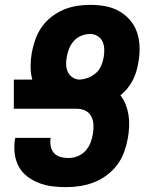

<svg xmlns="http://www.w3.org/2000/svg" viewBox="-20 -763 640 791"><path d="M252 8Q223 8 195 4.5Q167 1 141 -9Q115 -19 93 -35.5Q71 -52 58 -75.5Q45 -99 41 -127.5Q37 -156 41 -185L43 -195H189L188 -191Q186 -174 189.5 -158Q193 -142 204 -131Q215 -120 230.5 -116Q246 -112 262 -112Q281 -112 300 -119.5Q319 -127 332.5 -142Q346 -157 353 -175.5Q360 -194 363 -213Q366 -232 365 -250.5Q364 -269 355.5 -284.5Q347 -300 331 -307.5Q315 -315 296 -315H37V-435H113Q106 -461 106 -489Q106 -517 111 -546Q116 -573 125.5 -600Q135 -627 151.5 -651Q168 -675 192 -693.5Q216 -712 242 -723Q268 -734 296 -738.5Q324 -743 351 -743Q383 -743 413.5 -737.5Q444 -732 470 -717.5Q496 -703 515.5 -680.5Q535 -658 544.5 -629.5Q554 -601 555 -569.5Q556 -538 550 -506Q547 -487 541.5 -468.5Q536 -450 527 -432.5Q518 -415 505 -399Q492 -383 476 -370Q490 -353 498 -332Q506 -311 509.5 -288.5Q513 -266 512 -242.5Q511 -219 507 -195Q502 -167 492 -138.5Q482 -110 464 -85.5Q446 -61 421 -42Q396 -23 367.5 -12Q339 -1 310 3.5Q281 8 252 8ZM307 -435Q325 -436 342.5 -442.5Q360 -449 374.5 -461.5Q389 -474 396.5 -491.5Q404 -509 407 -526Q410 -543 409.5 -560Q409 -577 402.5 -591.5Q396 -606 382 -614.5Q368 -623 351 -623Q333 -623 315.5 -616Q298 -609 285 -595Q272 -581 265 -563.5Q258 -546 255 -528Q252 -512 252.5 -496Q253 -480 259.5 -466.5Q266 -453 278.5 -444.5Q291 -436 307 -435Z"/></svg>

Font: Iosevka Heavy Extended
Style: Italic
Weight: 900
Width: 7
Italic angle: -9°
Monospace: yes
Designer: Belleve Invis
Foundry: Belleve Invis
Version: Version 32.5.0; ttfautohint (v1.8.4)